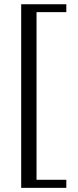

<svg xmlns="http://www.w3.org/2000/svg" viewBox="-20 -698 373 916"><path d="M81.1 198.2V-677.7H296.4V-640.1H154.3V159.7H296.4V198.2Z"/></svg>

Font: Doulos SIL
Style: Regular
Weight: 400
Designer: Walt Agee, Victor Gaultney, Peter Martin, Debbi Hosken
Foundry: SIL International
Version: Version 4.110; 2011; Maintenance release